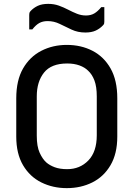

<svg xmlns="http://www.w3.org/2000/svg" viewBox="-20 -952 690 992"><path d="M325 -720Q399 -720 458 -689.5Q517 -659 551.5 -598Q586 -537 586 -444V-246Q586 -158 551 -98.5Q516 -39 457 -9.5Q398 20 325 20Q253 20 193.5 -9.5Q134 -39 99 -98.5Q64 -158 64 -246V-444Q64 -537 99 -598Q134 -659 193.5 -689.5Q253 -720 325 -720ZM170 -251Q170 -195 185 -162.5Q200 -130 219 -113Q236 -98 262.5 -88Q289 -78 327 -78Q393 -78 436.5 -123Q480 -168 480 -253V-454Q480 -504 468 -536Q456 -568 435 -587Q418 -604 390.5 -614Q363 -624 327 -624Q245 -624 207.5 -577Q170 -530 170 -454ZM424 -872Q449 -872 467 -882.5Q485 -893 503 -915H519V-840Q519 -834 518 -830Q517 -826 512 -821Q496 -804 474.5 -794Q453 -784 421 -784Q382 -784 350 -799Q318 -814 288.5 -828.5Q259 -843 226 -843Q201 -843 183 -833Q165 -823 147 -800H131V-875Q131 -881 132 -885Q133 -889 138 -895Q154 -912 175.5 -922Q197 -932 229 -932Q259 -932 284 -923Q309 -914 332 -902Q355 -890 377.5 -881Q400 -872 424 -872Z"/></svg>

Font: Recursive Sn Lnr St Med
Style: Regular
Weight: 500
Version: Version 1.085;hotconv 1.1.0;makeotfexe 2.6.0; ttfautohint (v